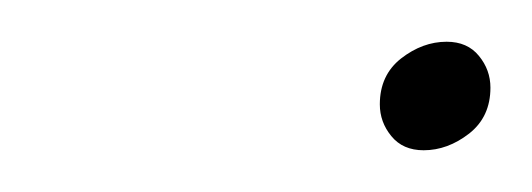

<svg xmlns="http://www.w3.org/2000/svg" viewBox="-20 -312 255 92"><path d="M183 -240Q173 -240 167.5 -246.8Q162 -253.5 162 -262Q162 -276 172.2 -284Q182.5 -292 194 -292Q204 -292 209.5 -285.2Q215 -278.5 215 -270Q215 -256 204.8 -248Q194.5 -240 183 -240Z"/></svg>

Font: Argentum Sans Thin
Style: Italic
Weight: 100
Italic angle: -11°
Designer: Julieta Ulanovsky (font), Cristiano Sobral (main changes and remaster)
Foundry: Julieta Ulanovsky (font), Cristiano Sobral (main changes and remaster)
Version: Version 2.007;June 15, 2022;FontCreator 14.0.0.2814 64-bit; 